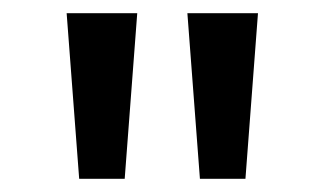

<svg xmlns="http://www.w3.org/2000/svg" viewBox="-20 -620 493 291"><path d="M283 -349 264 -600H371L352 -349ZM100 -349 81 -600H188L169 -349Z"/></svg>

Font: Aikya
Style: Bold
Weight: 700
Designer: Neelakash Kshetrimayum (Latin subset based on Merriweather by Eben Sorkin)
Foundry: Brand New Type
Version: Version 1.00 b005